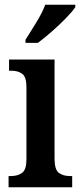

<svg xmlns="http://www.w3.org/2000/svg" viewBox="-20 -786 337 806"><path d="M16 0V-47H26Q55 -47 73 -60.5Q91 -74 91 -117V-420Q91 -463 73.5 -476Q56 -489 29 -489H18V-536H209V-120Q209 -74 227 -60.5Q245 -47 273 -47H283V0ZM87 -619Q108 -652 132.5 -692Q157 -732 170 -766H296V-756Q285 -739 258 -711Q231 -683 198.5 -654.5Q166 -626 139 -606H87Z"/></svg>

Font: Noto Serif Myanmar Cond SemBd
Style: Regular
Weight: 600
Width: 3
Designer: Ben Mitchell and the Monotype Design Team
Foundry: Monotype Imaging Inc.
Version: Version 2.106; ttfautohint (v1.8.4.7-5d5b)